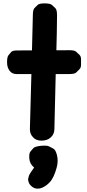

<svg xmlns="http://www.w3.org/2000/svg" viewBox="-20 -806 511 1129"><path d="M241.7 -786.1Q210.9 -786.1 201.7 -777.1Q192.4 -768.1 183.1 -759Q173.8 -750 173.3 -720.2L168 -509.8Q120.6 -509.3 80.6 -509.3Q53.2 -509.3 45.4 -499.8Q37.6 -490.2 29.5 -480.7Q21.5 -471.2 21.5 -439.5Q21.5 -409.2 36.6 -389.6Q51.3 -370.6 76.7 -370.6H164.6L155.8 -47.9Q155.3 -19 172.9 -0.5Q190.4 20.5 222.2 21Q257.3 21.5 278.3 2Q299.3 -16.1 299.8 -46.4L307.6 -370.6H388.7Q418.9 -370.6 428.5 -380.1Q438 -389.6 447.3 -398.9Q456.5 -408.2 456.5 -424.8Q456.5 -441.4 456.5 -458Q456.5 -474.6 446.8 -483.9Q437 -493.2 427.2 -502.2Q417.5 -511.2 385.7 -510.7L311.5 -510.3Q314.5 -605 315.4 -716.8Q315.4 -748.5 305.4 -758.1Q295.4 -767.6 285.2 -776.9Q274.9 -786.1 241.7 -786.1ZM270.5 267.6Q295.9 242.7 313 180.7Q324.2 140.6 314.5 104.5Q306.6 74.7 293.7 67.9Q280.8 61 267.6 54.4Q254.4 47.9 217.3 51.8Q184.6 55.7 176 65.4Q167.5 75.2 158.9 85.2Q150.4 95.2 152.3 125.5Q154.8 158.2 180.7 179.2Q172.9 190.4 163.6 203.6Q151.9 220.2 149.9 228.3Q147.9 236.3 145.8 244.4Q143.6 252.4 149.4 267.6Q153.8 280.8 170.9 293.5Q184.1 303.2 199.7 303.2Q212.9 303.2 218.5 301Q224.1 298.8 229.7 296.9Q235.4 294.9 241.5 290.8Q247.6 286.6 253.4 282.7Q259.3 278.8 270.5 267.6Z"/></svg>

Font: Comic Relief
Style: Bold
Weight: 700
Designer: Jeff Davis
Foundry: Loudifier
Version: Version 1.200; ttfautohint (v1.8.4.7-5d5b)